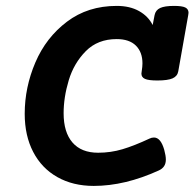

<svg xmlns="http://www.w3.org/2000/svg" viewBox="-20 -610 649 641"><path d="M609.4 -567.4Q609.4 -565.4 608.4 -559.6L575.2 -372.1Q572.3 -355.5 556.2 -348.4Q540 -341.3 505.4 -341.3Q475.6 -341.3 463.9 -346.7Q452.1 -352.1 452.1 -364.3Q452.1 -366.2 453.1 -372.1Q455.6 -387.7 455.6 -398.4Q455.6 -436 433.6 -457.8Q411.6 -479.5 369.6 -479.5Q306.2 -479.5 266.4 -439.2Q226.6 -398.9 209.5 -342Q192.4 -285.2 192.4 -231.9Q192.4 -168.5 221.9 -134.3Q251.5 -100.1 307.6 -100.1Q349.6 -100.1 388.9 -111.8Q428.2 -123.5 479.5 -147.5Q486.3 -150.9 494.1 -150.9Q516.6 -150.9 528.3 -109.9Q533.7 -89.8 533.7 -77.6Q533.7 -64 527.8 -55.2Q522 -46.4 510.3 -41Q397 10.7 293 10.7Q223.6 10.7 171.4 -18.8Q119.1 -48.3 90.8 -102.8Q62.5 -157.2 62.5 -230Q62.5 -318.4 98.1 -401.6Q133.8 -484.9 203.6 -537.6Q273.4 -590.3 369.6 -590.3Q413.6 -590.3 444.3 -573Q475.1 -555.7 489.7 -526.4L496.1 -559.6Q499.5 -576.2 514.6 -583.3Q529.8 -590.3 561 -590.3Q587.9 -590.3 598.6 -585Q609.4 -579.6 609.4 -567.4Z"/></svg>

Font: Courier Prime
Style: Bold Italic
Weight: 700
Italic angle: -10°
Designer: Alan Dague-Greene
Foundry: Quote-Unquote Apps
Version: Version 3.018